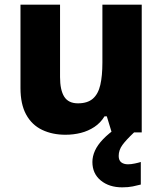

<svg xmlns="http://www.w3.org/2000/svg" viewBox="-20 -569 699 825"><path d="M589 -549V0H460L439 -69H429Q412 -41 385.5 -23.5Q359 -6 327.5 2Q296 10 261 10Q205 10 161 -11Q117 -32 92.5 -76.5Q68 -121 68 -191V-549H238V-238Q238 -182 256 -153.5Q274 -125 315 -125Q356 -125 379 -145Q402 -165 411 -204Q420 -243 420 -300V-549ZM490 101Q490 120 501 128.5Q512 137 530 137Q543 137 559.5 133.5Q576 130 585 127V224Q570 228 550.5 232Q531 236 505 236Q449 236 413 206.5Q377 177 377 127Q377 103 388 78.5Q399 54 423 29Q447 4 486 -23L556 0Q522 32 506 54Q490 76 490 101Z"/></svg>

Font: Noto Sans Khmer ExtraBold
Style: Regular
Weight: 800
Version: Version 2.003